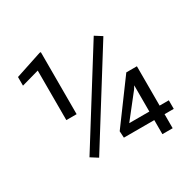

<svg xmlns="http://www.w3.org/2000/svg" viewBox="-156 -872 1041 1034"><g transform="rotate(-30 364.5 -355.0)"><path d="M222.2 -710V-324.2H158.2V-632.3L48.8 -601.6V-655.3L214.4 -710ZM557.1 -616.2 210 -60.5 166 -88.4 513.2 -644ZM689.5 -140.6V-87.4H632.3V0H568.4V-87.4H379.4L377 -128.4L566.4 -385.3H632.3V-140.6ZM443.4 -140.6H568.4V-303.7L557.1 -285.2Z"/></g></svg>

Font: Vazirmatn RD UI Light
Style: Regular
Weight: 300
Designer: Saber Rastikerdar
Foundry: Saber Rastikerdar
Version: Version 33.003